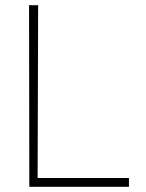

<svg xmlns="http://www.w3.org/2000/svg" viewBox="-20 -720 564 740"><path d="M477 -34V0H93L92 -700H127L125 -34Z"/></svg>

Font: Be Vietnam Thin
Style: Regular
Weight: 100
Designer: Gabriel Lam
Foundry: TypeRant
Version: Version 4.000